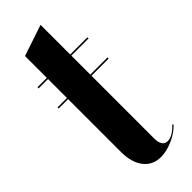

<svg xmlns="http://www.w3.org/2000/svg" viewBox="-223 -674 709 709"><g transform="rotate(-45 131.0 -320.0)"><path d="M142 10Q99 10 74.5 -21.5Q50 -53 50 -108V-384H1V-390H50V-489H1V-495H50V-609L172 -650V-495H262V-489H172V-390H262V-384H172V-57Q172 -14 201 -14Q226 -14 256 -46L259 -42Q237 -19 204 -4.5Q171 10 142 10Z"/></g></svg>

Font: Moniqa Black Display
Style: Regular
Weight: 900
Designer: Rajesh Rajput
Foundry: Rajesh Rajput
Version: Version 1.000